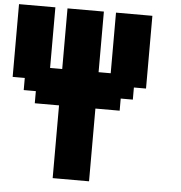

<svg xmlns="http://www.w3.org/2000/svg" viewBox="-58 -930 929 986"><g transform="rotate(5 406.0 -437.5)"><path d="M250 0H437.5V-375H562.5V-437.5H625V-500H687.5V-875H500V-562.5H437.5V-875H250V-562.5H187.5V-875H0V-500H62.5V-437.5H125V-375H250Z"/></g></svg>

Font: Faithful 32x
Style: Semibold
Weight: 400
Foundry: Faithful Resource Pack
Version: Version 1.0; January 27, 2023